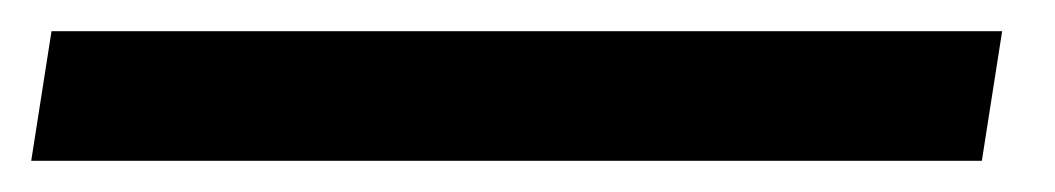

<svg xmlns="http://www.w3.org/2000/svg" viewBox="-47 70 676 123"><path d="M-27 173 -14 90H595L582 173Z"/></svg>

Font: Exo Thin Medium
Style: Italic
Weight: 500
Italic angle: -9°
Version: Version 2.000